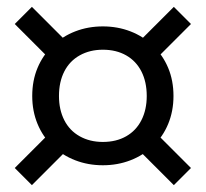

<svg xmlns="http://www.w3.org/2000/svg" viewBox="-20 -653 600 560"><path d="M408 -373Q408 -414 392.5 -444.5Q377 -475 348 -491.5Q319 -508 280 -508Q242 -508 212.5 -491.5Q183 -475 167.5 -444.5Q152 -414 152 -373Q152 -333 167.5 -302.5Q183 -272 212.5 -255.5Q242 -239 280 -239Q319 -239 348 -255.5Q377 -272 392.5 -302.5Q408 -333 408 -373ZM74 -373Q74 -418 89.5 -455Q105 -492 133.5 -519.5Q162 -547 199.5 -561.5Q237 -576 280 -576Q323 -576 360.5 -561.5Q398 -547 426.5 -519.5Q455 -492 470.5 -455Q486 -418 486 -373Q486 -329 470.5 -291.5Q455 -254 426.5 -227Q398 -200 360.5 -185.5Q323 -171 280 -171Q237 -171 199.5 -185.5Q162 -200 133.5 -227Q105 -254 89.5 -291.5Q74 -329 74 -373ZM23 -583 73 -633 182 -524 126 -480ZM537 -583 434 -480 378 -524 487 -633ZM23 -163 126 -266 182 -222 73 -113ZM537 -163 487 -113 378 -222 434 -266Z"/></svg>

Font: Roboto Serif 28pt
Style: Regular
Weight: 400
Designer: Greg Gazdowicz
Foundry: Commercial Type
Version: Version 1.008